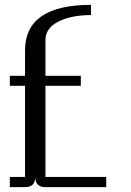

<svg xmlns="http://www.w3.org/2000/svg" viewBox="-20 -770 540 790"><path d="M354.5 -750V-708Q273.4 -708 220.2 -681.2Q167 -654.3 167 -604.5V-458H312.5V-417H167V-42H417V0H167Q125 0 125 -42Q125 0 83 0H20.5V-42H83V-417H20.5V-458H83V-562.5Q83 -750 354.5 -750Z"/></svg>

Font: okolaks
Style: Regular
Weight: 500
Version: Version 000.6.0